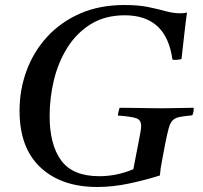

<svg xmlns="http://www.w3.org/2000/svg" viewBox="-20 -731 810 766"><path d="M368 15Q225 15 141.5 -63Q58 -141 58 -289Q58 -373 86 -449Q114 -525 168 -584Q222 -643 299.5 -677Q377 -711 477 -711Q532 -711 571 -703Q610 -695 640.5 -686.5Q671 -678 699 -678Q714 -678 726 -681Q720 -638 715 -592Q710 -546 704 -495Q689 -492 679 -492Q675 -492 673 -492.5Q671 -493 668 -493Q644 -670 478 -670Q399 -670 342 -634.5Q285 -599 248.5 -540.5Q212 -482 195 -411Q178 -340 178 -268Q178 -154 224 -91Q270 -28 376 -28Q446 -28 512 -56L535 -175Q538 -192 540.5 -205Q543 -218 543 -229Q543 -252 524.5 -259Q506 -266 450 -270Q452 -285 457 -301Q479 -301 511.5 -300.5Q544 -300 576 -299.5Q608 -299 626 -299Q654 -299 691 -300Q728 -301 753 -301Q753 -294 752 -286.5Q751 -279 747 -271Q716 -268 697.5 -264.5Q679 -261 669 -251Q659 -241 653 -219Q647 -197 639 -157Q632 -117 626 -88Q620 -59 618 -31Q558 -12 493.5 1.5Q429 15 368 15Z"/></svg>

Font: Tiro Tamil
Style: Italic
Weight: 400
Italic angle: -11°
Designer: Tamil: Fernando Mello & Fiona Ross, assisted by Kaja Sojewska. Latin: John Hudson with Paul Hanslow, assisted by Kaja So
Foundry: Tiro Typeworks Ltd.
Version: Version 1.52